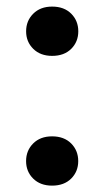

<svg xmlns="http://www.w3.org/2000/svg" viewBox="-20 -566 323 591"><path d="M140.3 5.4Q104 5.4 82.1 -16.3Q60.3 -38 60.3 -70.2Q60.3 -102.5 82.1 -124.4Q104 -146.3 140.3 -146.3Q177.3 -146.3 199.1 -124.4Q220.8 -102.5 220.8 -70.2Q220.8 -38 199.1 -16.3Q177.3 5.4 140.3 5.4ZM140.5 -394Q104.2 -394 82.3 -415.7Q60.4 -437.4 60.4 -469.6Q60.4 -502 82.3 -523.8Q104.2 -545.7 140.5 -545.7Q177.5 -545.7 199.3 -523.8Q221 -502 221 -469.6Q221 -437.4 199.3 -415.7Q177.5 -394 140.5 -394Z"/></svg>

Font: Heebo
Style: Regular
Weight: 400
Designer: Oded Ezer
Foundry: Ezer Type House
Version: Version 3.100